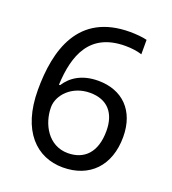

<svg xmlns="http://www.w3.org/2000/svg" viewBox="-134 -825 840 937"><g transform="rotate(20 286.0 -357.0)"><path d="M55 -305C55 -91 162 10 298 10C437 10 525 -81 525 -230C525 -368 442 -447 318 -447C232 -447 179 -410 149 -363H143C150 -519 199 -652 384 -652C414 -652 446 -648 470 -640V-715C448 -721 410 -724 382 -724C113 -724 55 -510 55 -305ZM297 -64C196 -64 144 -160 144 -247C144 -310 206 -378 300 -378C392 -378 438 -321 438 -230C438 -117 381 -64 297 -64Z"/></g></svg>

Font: Noto Sans Gujarati UI
Style: Regular
Weight: 400
Designer: Jelle Bosma - Monotype Design Team, Universal Thirst
Foundry: Monotype Imaging Inc.
Version: Version 2.106